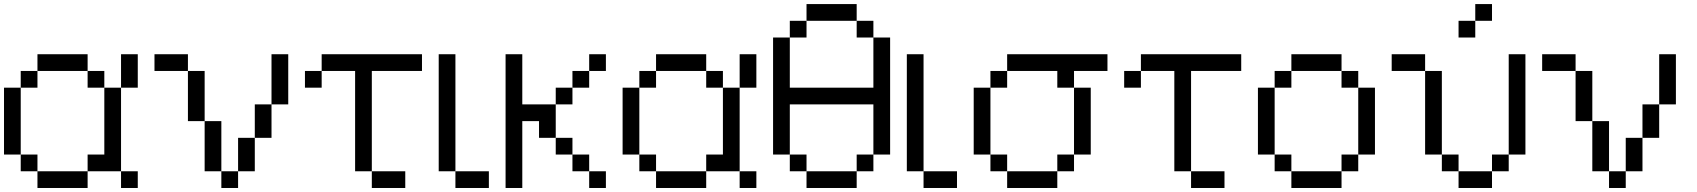

<svg xmlns="http://www.w3.org/2000/svg" viewBox="-20 -937 8457 957"><path d="M0 -166.7V-500H83.3V-166.7ZM166.7 -166.7V-83.3H83.3V-166.7ZM166.7 -83.3H416.7V0H166.7ZM166.7 -583.3V-500H83.3V-583.3ZM166.7 -666.7H416.7V-583.3H166.7ZM500 -166.7V-500H583.3V-83.3H416.7V-166.7ZM500 -583.3V-500H416.7V-583.3ZM666.7 -83.3V0H583.3V-83.3ZM666.7 -500H583.3V-666.7H666.7Z M1416.7 -416.7H1333.3V-666.7H1416.7ZM750 -583.3V-666.7H916.7V-583.3ZM916.7 -333.3V-583.3H1000V-333.3ZM1000 -83.3V-333.3H1083.3V-83.3ZM1083.3 -83.3H1166.7V0H1083.3ZM1166.7 -83.3V-250H1250V-83.3ZM1250 -416.7H1333.3V-250H1250Z M1500 -500V-583.3H1583.3V-500ZM1583.3 -583.3V-666.7H2083.3V-583.3H1833.3V-83.3H1750V-583.3ZM1833.3 -83.3H2000V0H1833.3Z M2166.7 -83.3V-666.7H2250V-83.3ZM2250 -83.3H2416.7V0H2250Z M2500 0V-666.7H2583.3V-416.7H2750V-250H2666.7V-333.3H2583.3V0ZM2833.3 -166.7H2916.7V-83.3H2833.3ZM2833.3 -416.7H2750V-500H2833.3ZM2833.3 -250V-166.7H2750V-250ZM2833.3 -500V-583.3H2916.7V-500ZM3000 -83.3V0H2916.7V-83.3ZM3000 -583.3H2916.7V-666.7H3000Z M3083.3 -166.7V-500H3166.7V-166.7ZM3250 -166.7V-83.3H3166.7V-166.7ZM3250 -83.3H3500V0H3250ZM3250 -583.3V-500H3166.7V-583.3ZM3250 -666.7H3500V-583.3H3250ZM3583.3 -166.7V-500H3666.7V-83.3H3500V-166.7ZM3583.3 -583.3V-500H3500V-583.3ZM3750 -83.3V0H3666.7V-83.3ZM3750 -500H3666.7V-666.7H3750Z M3833.3 -166.7V-750H3916.7V-500H4333.3V-750H4416.7V-166.7H4333.3V-416.7H3916.7V-166.7ZM4000 -166.7V-83.3H3916.7V-166.7ZM4000 -83.3H4250V0H4000ZM4000 -833.3V-750H3916.7V-833.3ZM4000 -916.7H4250V-833.3H4000ZM4333.3 -166.7V-83.3H4250V-166.7ZM4333.3 -833.3V-750H4250V-833.3Z M4500 -83.3V-666.7H4583.3V-83.3ZM4583.3 -83.3H4750V0H4583.3Z M4833.3 -166.7V-500H4916.7V-166.7ZM5000 -166.7V-83.3H4916.7V-166.7ZM5000 -83.3H5250V0H5000ZM5000 -583.3V-500H4916.7V-583.3ZM5000 -666.7H5500V-583.3H5333.3V-500H5250V-583.3H5000ZM5333.3 -166.7V-83.3H5250V-166.7ZM5333.3 -500H5416.7V-166.7H5333.3Z M5583.3 -500V-583.3H5666.7V-500ZM5666.7 -583.3V-666.7H6166.7V-583.3H5916.7V-83.3H5833.3V-583.3ZM5916.7 -83.3H6083.3V0H5916.7Z M6250 -166.7V-500H6333.3V-166.7ZM6333.3 -166.7H6416.7V-83.3H6333.3ZM6333.3 -500V-583.3H6416.7V-500ZM6416.7 -83.3H6666.7V0H6416.7ZM6416.7 -583.3V-666.7H6666.7V-583.3ZM6666.7 -83.3V-166.7H6750V-83.3ZM6666.7 -583.3H6750V-500H6666.7ZM6750 -166.7V-500H6833.3V-166.7Z M6916.7 -583.3V-666.7H7083.3V-583.3ZM7083.3 -166.7V-583.3H7166.7V-166.7ZM7250 -166.7V-83.3H7166.7V-166.7ZM7250 -83.3H7416.7V0H7250ZM7250 -750V-833.3H7333.3V-750ZM7416.7 -83.3V-166.7H7500V-83.3ZM7416.7 -833.3H7333.3V-916.7H7416.7ZM7583.3 -166.7H7500V-666.7H7583.3Z M8333.3 -416.7H8250V-666.7H8333.3ZM7666.7 -583.3V-666.7H7833.3V-583.3ZM7833.3 -333.3V-583.3H7916.7V-333.3ZM7916.7 -83.3V-333.3H8000V-83.3ZM8000 -83.3H8083.3V0H8000ZM8083.3 -83.3V-250H8166.7V-83.3ZM8166.7 -416.7H8250V-250H8166.7Z"/></svg>

Font: Galmuri11 Regular
Style: Regular
Weight: 400
Designer: Minseo Lee (Quiple)
Version: Version 2.356;hotconv 1.1.0;makeotfexe 2.6.0 DEVELOPMENT